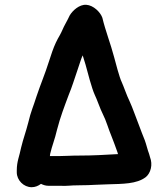

<svg xmlns="http://www.w3.org/2000/svg" viewBox="-20 -730 701 801"><path d="M311 -81C270 -81 260 -79 231 -79H188C189 -82 189 -84 189 -87C198 -125 208 -146 218 -189C232 -243 248 -284 267 -335C280 -366 291 -402 302 -434L316 -476C319 -485 322 -493 325 -499L337 -460C345 -430 363 -361 375 -335C385 -315 398 -275 409 -254C423 -227 433 -190 445 -162L455 -136C458 -127 461 -121 462 -117C464 -110 470 -97 472 -88L473 -87H470C416 -84 369 -81 311 -81ZM112 51C126 51 139 46 151 37C161 42 171 45 181 45H229C261 47 269 43 311 43C337 43 359 42 377 41L429 39C492 37 550 38 588 9C609 -8 618 -43 606 -74L602 -88C595 -106 591 -126 584 -145C576 -164 568 -186 560 -207C547 -239 534 -279 520 -309C509 -331 497 -367 488 -387C478 -407 462 -470 456 -492C442 -546 420 -601 407 -656C399 -679 370 -708 340 -710C311 -712 283 -686 271 -666C265 -654 259 -641 252 -629C244 -615 238 -598 230 -584C217 -562 208 -543 198 -515L184 -473C168 -422 149 -378 132 -327C119 -285 109 -266 98 -219C87 -176 78 -155 68 -114C61 -78 50 -57 50 -19V-11C50 22 79 51 112 51Z"/></svg>

Font: Electronic
Style: Thk
Weight: 900
Version: Version 1.011